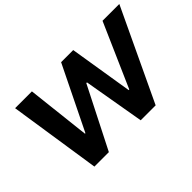

<svg xmlns="http://www.w3.org/2000/svg" viewBox="-105 -1048 1390 1390"><g transform="rotate(-45 590.5 -352.5)"><path d="M221 0 114 -705H286L341 -217H346L585 -705H709L788 -216H794L1009 -705H1181L848 0H695L614 -469H607L369 0Z"/></g></svg>

Font: Nunito Sans 6pt ExtraBold
Style: Italic
Weight: 800
Italic angle: -9°
Version: Version 3.101;gftools[0.9.27]